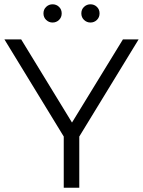

<svg xmlns="http://www.w3.org/2000/svg" viewBox="-20 -886 675 906"><path d="M280.8 0V-260.3L297.7 -214.1L0.9 -700H80L340.7 -273.4H298.7L560 -700H634L337.2 -214.1L354.1 -260.3V0ZM406.8 -779.7Q389.5 -779.7 376.6 -791.9Q363.8 -804.2 363.8 -822.7Q363.8 -841.6 376.6 -853.6Q389.5 -865.7 406.8 -865.7Q424.6 -865.7 437.2 -853.6Q449.8 -841.6 449.8 -822.7Q449.8 -804.2 437.2 -791.9Q424.6 -779.7 406.8 -779.7ZM228.1 -779.7Q210.7 -779.7 197.9 -791.9Q185.1 -804.2 185.1 -822.7Q185.1 -841.6 197.9 -853.6Q210.7 -865.7 228.1 -865.7Q245.9 -865.7 258.5 -853.6Q271.1 -841.6 271.1 -822.7Q271.1 -804.2 258.5 -791.9Q245.9 -779.7 228.1 -779.7Z"/></svg>

Font: Montserrat Thin
Style: Regular
Weight: 100
Designer: Julieta Ulanovsky
Foundry: Julieta Ulanovsky
Version: Version 9.000